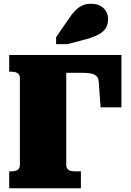

<svg xmlns="http://www.w3.org/2000/svg" viewBox="-20 -1003 697 1023"><path d="M333 -615V-126Q333 -110 340.5 -102Q348 -94 360 -92Q372 -90 386 -90H411V0H29V-90H40Q59 -90 72.5 -97Q86 -104 86 -126V-585Q86 -607 72.5 -614Q59 -621 40 -621H29V-710H627V-431H516L506 -568Q505 -586 495 -596.5Q485 -607 467 -611Q449 -615 423 -615ZM343 -898 279 -805V-768H341L442 -795Q481 -806 506.5 -820Q532 -834 544 -854Q556 -874 556 -901Q556 -936 531.5 -959.5Q507 -983 466 -983Q437 -983 416 -972.5Q395 -962 377.5 -943Q360 -924 343 -898Z"/></svg>

Font: Roboto Serif Black
Style: Regular
Weight: 900
Designer: Greg Gazdowicz
Foundry: Commercial Type
Version: Version 1.008